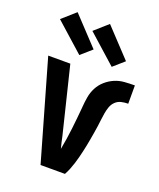

<svg xmlns="http://www.w3.org/2000/svg" viewBox="-142 -859 785 947"><g transform="rotate(20 250.0 -385.5)"><path d="M314 0H186L37 -520H153L238 -173Q241 -157 245 -141Q249 -125 253 -109Q264 -166 270.5 -223Q277 -280 282 -337V-339Q284 -366 288.5 -392.5Q293 -419 305.5 -443Q318 -467 338.5 -485Q359 -503 383.5 -513.5Q408 -524 435 -526Q462 -528 489 -528V-432Q471 -432 453.5 -428Q436 -424 423 -411.5Q410 -399 404 -382Q398 -365 395 -347Q392 -329 390 -311.5Q388 -294 385.5 -276Q383 -258 380 -240.5Q377 -223 374 -205.5Q371 -188 367.5 -170.5Q364 -153 360 -135.5Q356 -118 351.5 -100.5Q347 -83 341.5 -66Q336 -49 329.5 -32.5Q323 -16 314 0ZM350 -575 200 -709 270 -771 407 -625ZM180 -575 30 -709 100 -771 237 -625Z"/></g></svg>

Font: Iosevka
Style: Bold
Weight: 700
Monospace: yes
Designer: Belleve Invis
Foundry: Belleve Invis
Version: Version 32.5.0; ttfautohint (v1.8.4)